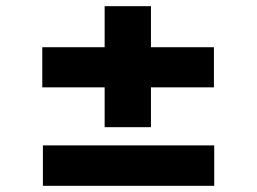

<svg xmlns="http://www.w3.org/2000/svg" viewBox="-20 -596 832 622"><path d="M117 -313V-443H673V-313ZM119 6V-125H674V6ZM319 -184V-576H469V-184Z"/></svg>

Font: Lexend Peta
Style: Bold
Weight: 700
Designer: Bonnie Shaver-Troup, Thomas Jockin
Foundry: Lexend
Version: Version 1.007